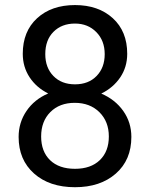

<svg xmlns="http://www.w3.org/2000/svg" viewBox="-20 -741 602 770"><path d="M490.2 -525.4Q490.2 -472.2 462.2 -430.7Q434.1 -389.2 386.2 -365.7Q441.9 -341.8 474.4 -295.9Q506.8 -250 506.8 -191.9Q506.8 -99.6 444.6 -44.9Q382.3 9.8 280.8 9.8Q178.2 9.8 116.5 -45.2Q54.7 -100.1 54.7 -191.9Q54.7 -249.5 86.2 -295.9Q117.7 -342.3 173.3 -366.2Q126 -389.6 98.6 -431.2Q71.3 -472.7 71.3 -525.4Q71.3 -615.2 128.9 -668Q186.5 -720.7 280.8 -720.7Q374.5 -720.7 432.4 -668Q490.2 -615.2 490.2 -525.4ZM416.5 -193.8Q416.5 -253.4 378.7 -291Q340.8 -328.6 279.8 -328.6Q218.8 -328.6 181.9 -291.5Q145 -254.4 145 -193.8Q145 -133.3 180.9 -98.6Q216.8 -64 280.8 -64Q344.2 -64 380.4 -98.9Q416.5 -133.8 416.5 -193.8ZM280.8 -646.5Q227.5 -646.5 194.6 -613.5Q161.6 -580.6 161.6 -523.9Q161.6 -469.7 194.1 -436.3Q226.6 -402.8 280.8 -402.8Q335 -402.8 367.4 -436.3Q399.9 -469.7 399.9 -523.9Q399.9 -578.1 366.2 -612.3Q332.5 -646.5 280.8 -646.5Z"/></svg>

Font: TypoPRO Roboto
Style: Regular
Weight: 400
Designer: Google
Version: Version 2.136; 2016